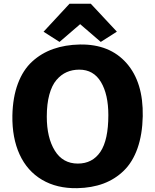

<svg xmlns="http://www.w3.org/2000/svg" viewBox="-20 -986 820 1014"><path d="M387.7 7.8Q280.3 9.8 201.9 -36.6Q123.5 -83 83.5 -170.4Q43.5 -257.8 45.4 -376Q47.4 -472.2 74.5 -544.4Q101.6 -616.7 149.9 -660.9Q198.2 -705.1 261.2 -727.3Q324.2 -749.5 402.3 -751Q559.6 -753.4 648.4 -652.3Q737.3 -551.3 733.9 -372.1Q731.9 -275.9 706.3 -203.1Q680.7 -130.4 634.3 -85Q587.9 -39.6 526.4 -16.6Q464.8 6.3 387.7 7.8ZM391.1 -122.1Q468.3 -122.1 510.3 -184.3Q552.2 -246.6 552.2 -377.9Q552.2 -487.3 513.2 -552.7Q474.1 -618.2 398.9 -618.2Q362.3 -618.2 332.3 -605Q302.2 -591.8 278.1 -563.5Q253.9 -535.2 240.5 -486.1Q227.1 -437 227.1 -370.1Q227.1 -259.3 269.3 -190.7Q311.5 -122.1 391.1 -122.1ZM294.4 -764.6 210 -818.4 347.2 -966.3H459.5L597.2 -818.8L512.2 -764.6L403.3 -858.4Z"/></svg>

Font: HaufeMerriweatherSans
Style: Bold
Weight: 700
Designer: Eben Sorkin
Foundry: Eben Sorkin
Version: Version 1.56